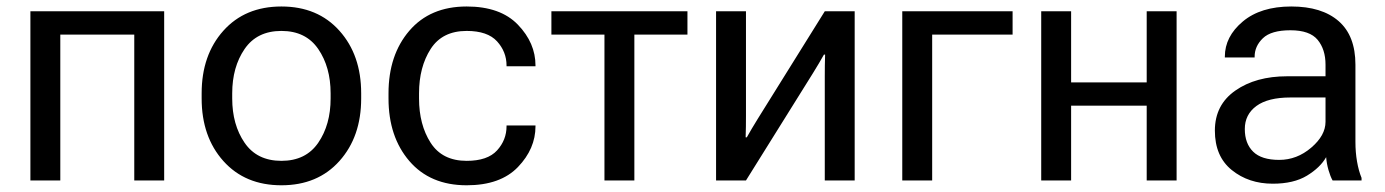

<svg xmlns="http://www.w3.org/2000/svg" viewBox="-20 -548 4205 583"><path d="M72.3 -513.7H478.5V0H387.7V-442.9H163.1V0H72.3Z M592.3 -249V-264.6Q592.3 -380.9 658.2 -454.6Q724.1 -528.3 834.5 -528.3Q944.8 -528.3 1010.7 -454.6Q1076.7 -380.9 1076.7 -264.6V-249Q1076.7 -132.8 1010.7 -59.1Q944.8 14.6 834.5 14.6Q724.1 14.6 658.2 -59.1Q592.3 -132.8 592.3 -249ZM685.1 -264.6V-249Q685.1 -169.4 722.7 -114.5Q760.3 -59.6 834.5 -59.6Q908.7 -59.6 946.3 -114.5Q983.9 -169.4 983.9 -249V-264.6Q983.9 -344.2 946.3 -399.2Q908.7 -454.1 834.5 -454.1Q760.3 -454.1 722.7 -399.2Q685.1 -344.2 685.1 -264.6Z M1159.7 -249V-264.6Q1159.7 -380.9 1222.9 -454.6Q1286.1 -528.3 1397 -528.3Q1499.5 -528.3 1552.7 -472.9Q1606 -417.5 1606 -349.1V-346.7H1518.1V-349.1Q1518.1 -390.6 1489.3 -422.4Q1460.4 -454.1 1397 -454.1Q1322.8 -454.1 1287.6 -399.2Q1252.4 -344.2 1252.4 -264.6V-249Q1252.4 -169.4 1287.6 -114.5Q1322.8 -59.6 1397 -59.6Q1460.4 -59.6 1489.3 -91.3Q1518.1 -123 1518.1 -164.6V-167H1606V-164.6Q1606 -96.2 1552.7 -40.8Q1499.5 14.6 1397 14.6Q1286.1 14.6 1222.9 -59.1Q1159.7 -132.8 1159.7 -249Z M1654.3 -442.9V-513.7H2067.4V-442.9H1906.2V0H1815.4V-442.9Z M2154.3 0V-513.7H2245.1V-196.8Q2245.1 -182.1 2244.9 -163.8Q2244.6 -145.5 2244.1 -130.9H2247.6Q2254.4 -143.1 2262.9 -157.5Q2271.5 -171.9 2280.8 -187L2484.4 -513.7H2575.2V0H2484.4V-316.4Q2484.4 -331.1 2484.6 -349.4Q2484.9 -367.7 2485.4 -382.3H2481.9Q2475.1 -370.1 2466.6 -355.7Q2458 -341.3 2448.7 -326.2L2245.1 0Z M2719.7 -513.7H3054.7V-442.9H2810.5V0H2719.7Z M3141.6 -513.7H3232.4V-297.9H3461.9V-513.7H3552.7V0H3461.9V-227.1H3232.4V0H3141.6Z M3668.9 -151.4Q3668.9 -229.5 3731 -272.9Q3793 -316.4 3888.7 -316.4H4004.9V-351.6Q4004.9 -397.9 3981 -427Q3957 -456.1 3898.4 -456.1Q3839.8 -456.1 3814.7 -431.9Q3789.6 -407.7 3789.6 -376V-373.5H3699.2V-376Q3699.2 -437 3753.7 -482.7Q3808.1 -528.3 3900.9 -528.3Q3993.7 -528.3 4044.7 -483.9Q4095.7 -439.5 4095.7 -351.6V-117.2Q4095.7 -85.4 4100.6 -57.4Q4105.5 -29.3 4114.3 -7.8V0H4026.4Q4019.5 -12.2 4013.9 -31.7Q4008.3 -51.3 4006.8 -70.8Q3988.8 -39.1 3948.5 -14.6Q3908.2 9.8 3844.7 9.8Q3771.5 9.8 3720.2 -31.7Q3668.9 -73.2 3668.9 -151.4ZM3759.8 -156.2Q3759.8 -112.3 3785.2 -87.4Q3810.5 -62.5 3864.3 -62.5Q3918 -62.5 3961.4 -99.6Q4004.9 -136.7 4004.9 -178.2V-252H3898.4Q3830.1 -252 3794.9 -226.1Q3759.8 -200.2 3759.8 -156.2Z"/></svg>

Font: RobotoFlex
Style: Regular
Weight: 400
Designer: Berlow after Robertson
Foundry: Google
Version: Version 2.136